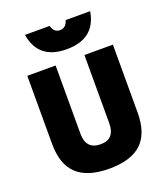

<svg xmlns="http://www.w3.org/2000/svg" viewBox="-163 -1016 986 1140"><g transform="rotate(-20 330.5 -446.0)"><path d="M60 0ZM60 -243V-672H239V-240Q239 -141 332 -141Q377 -141 399 -166.5Q421 -192 421 -240V-672H601V-243Q601 -112 534.5 -49.5Q468 13 331 13Q194 13 127 -49.5Q60 -112 60 -243ZM130 -905H286Q298 -860 336 -860Q356 -860 369 -872.5Q382 -885 387 -905H542Q515 -740 335 -740Q157 -740 130 -905Z"/></g></svg>

Font: Cairo Black
Style: Regular
Weight: 900
Designer: Mohamed Gaber, the designers of Titillium
Foundry: Kief Type Foundry
Version: Version 2.009; ttfautohint (v1.5.33-1714) -l 8 -r 50 -G 200 